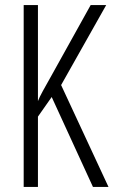

<svg xmlns="http://www.w3.org/2000/svg" viewBox="-20 -734 446 754"><path d="M406 0 220 -400 397 -714H336L182 -437C155 -389 136 -356 129 -337V-714H73V0H129V-276L183 -353L345 0Z"/></svg>

Font: Noto Sans Display Condensed Light
Style: Regular
Weight: 300
Width: 3
Designer: Monotype Design Team
Foundry: Monotype Imaging Inc.
Version: Version 1.900